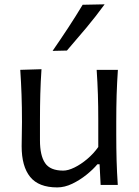

<svg xmlns="http://www.w3.org/2000/svg" viewBox="-20 -838 629 870"><path d="M239.3 11.2Q155.3 11.2 116.7 -36.4Q78.1 -84 78.1 -175.3Q78.1 -209 78.9 -234.9Q79.6 -260.7 79.6 -285.2Q79.6 -353 77.6 -408.4Q75.7 -463.9 71.8 -521.5L168 -524.4Q164.1 -466.8 162.6 -411.4Q161.1 -356 161.1 -293.9V-201.7Q161.1 -133.8 184.1 -99.4Q207 -64.9 266.6 -64.9Q288.6 -64.9 317.6 -79.1Q346.7 -93.3 375.5 -117.7Q404.3 -142.1 425.3 -171.9V-293.9Q425.3 -356 423.6 -409.9Q421.9 -463.9 418 -521.5H514.2Q510.3 -463.9 508.5 -408.4Q506.8 -353 506.8 -285.2V-230Q506.8 -165.5 508.3 -111.8Q509.8 -58.1 513.7 0H436L431.2 -93.8H421.4Q401.9 -70.3 371.8 -46.1Q341.8 -22 307.4 -5.4Q272.9 11.2 239.3 11.2ZM218.3 -607.4Q254.4 -659.7 288.8 -711.9Q323.2 -764.2 354.5 -816.4L454.1 -818.4Q415 -764.6 371.6 -712.6Q328.1 -660.6 283.2 -608.9Z"/></svg>

Font: Pinar DS2-Regular
Style: Regular
Weight: 400
Designer: Amin Abedi
Version: Version 2.000